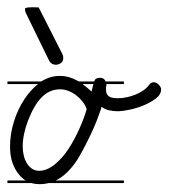

<svg xmlns="http://www.w3.org/2000/svg" viewBox="-20 -506 453 516"><path d="M313 -14H111Q99 -11 87 -11Q75 -11 65 -14H0V-21H49Q39 -27 31 -37Q20 -50 13.5 -68.5Q7 -87 7 -112Q7 -146 17.5 -179.5Q28 -213 46 -240Q62 -264 82 -280H0V-287H91Q114 -302 141 -302Q165 -302 186 -290Q189 -289 192 -287H233Q236 -297 248 -297Q257 -297 261 -292Q263 -289 264 -287H313V-280H266Q266 -275 265 -271Q265 -267 265 -263Q265 -254 271.5 -248Q278 -242 297 -242Q308 -242 320 -244.5Q332 -247 343.5 -251.5Q355 -256 364.5 -262.5Q374 -269 380 -277Q386 -285 393 -285Q400 -285 406.5 -278.5Q413 -272 413 -266Q413 -252 398.5 -241Q384 -230 364 -222Q344 -214 325 -210.5Q306 -207 298 -207Q285 -207 273.5 -209.5Q262 -212 253 -219L250 -209Q246 -197 239.5 -180.5Q233 -164 224 -145Q215 -126 205.5 -108Q196 -90 188 -77Q162 -37 130 -21H313ZM213 -213Q209 -224 201.5 -233.5Q194 -243 184 -250.5Q174 -258 163 -262Q152 -266 142 -266Q113 -266 92 -244.5Q71 -223 55 -181Q41 -144 41 -112Q41 -100 44 -87.5Q47 -75 53 -66Q59 -57 67 -52Q75 -47 85 -47Q106 -47 127 -64Q148 -81 164.5 -106.5Q181 -132 194 -161.5Q207 -191 213 -213ZM148 -360Q150 -356 150 -350Q150 -341 143.5 -336.5Q137 -332 130 -332Q118 -332 112 -343L50 -470Q47 -476 47 -482Q47 -488 84 -486ZM226 -260 228 -268 231 -280H202Q214 -271 226 -260Z"/></svg>

Font: Gruenewald VA 3. Klasse
Style: Regular
Weight: 400
Designer: Peter Wiegel
Foundry: Peter Wiegel, nach dem Schriftentwurf von Dr. H. Gr¸newald
Version: Version 0.007